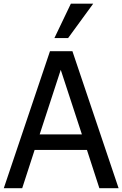

<svg xmlns="http://www.w3.org/2000/svg" viewBox="-25 -999 649 1019"><path d="M469.7 -979.5 336.4 -796.9H263.7L351.1 -979.5ZM-4.9 0 240.2 -727.1H359.4L604.5 0H502.4L436.5 -203.1H158.7L92.8 0ZM409.7 -285.6 297.4 -628.4 185.5 -285.6Z"/></svg>

Font: SG Kara Bold
Style: Regular
Weight: 400
Designer: Damoon Khanjanzadeh
Version: Version 1.000